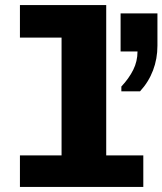

<svg xmlns="http://www.w3.org/2000/svg" viewBox="-20 -741 644 761"><path d="M224 0V-592H59V-721H401V0ZM59 0V-125H548V0ZM461 -379V-398Q491 -430 508 -464Q525 -498 525 -537H458V-688H604V-560Q604 -508 586.5 -462Q569 -416 535 -379Z"/></svg>

Font: Chivo Mono Medium ExtraBold
Style: Regular
Weight: 800
Monospace: yes
Version: Version 1.008